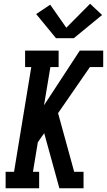

<svg xmlns="http://www.w3.org/2000/svg" viewBox="-20 -1005 571 1025"><path d="M10 0V-88H55L147 -647H114V-735H293V-647H249L215 -443L406 -735H531V-647H460L290 -401L376 -88H426V0H297L216 -294L182 -246L156 -88H189V0ZM279 -801 173 -930 248 -980 334 -857 461 -985 525 -925 374 -801Z"/></svg>

Font: Iosevka Slab Semibold Oblique
Style: Regular
Weight: 600
Italic angle: -9°
Monospace: yes
Designer: Belleve Invis
Foundry: Belleve Invis
Version: Version 11.1.1; ttfautohint (v1.8.3)